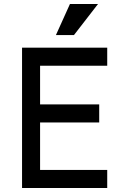

<svg xmlns="http://www.w3.org/2000/svg" viewBox="-20 -938 640 958"><path d="M515 -700V-610H180V-417H475V-327H180V-90H515V0H90V-700ZM469 -918 349 -763H259L329 -918Z"/></svg>

Font: Fliege Mono Thin
Style: Regular
Weight: 100
Version: Version 0.020;Glyphs 3.3 (3306)